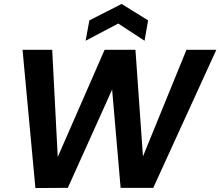

<svg xmlns="http://www.w3.org/2000/svg" viewBox="-20 -950 1114 971"><path d="M159 1 94 -698H244L272 -156L509 -698H665L703 -159L923 -698H1074L755 0H590L547 -497L323 0ZM729 -847 711 -744 578 -831 413 -744 432 -847 595 -930Z"/></svg>

Font: Poppins SemiBold
Style: Italic
Weight: 600
Italic angle: -10°
Designer: Ninad Kale (Devanagari), Jonny Pinhorn (Latin)
Foundry: Indian Type Foundry
Version: Version 3.200;PS 1.000;hotconv 16.6.54;makeotf.lib2.5.65590